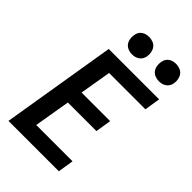

<svg xmlns="http://www.w3.org/2000/svg" viewBox="-279 -1059 1159 1159"><g transform="rotate(45 300.0 -479.5)"><path d="M33 0 154 -735H584L568 -634H258L224 -433H468L452 -332H208L169 -101H479L463 0ZM505 -811Q488 -811 472 -817.5Q456 -824 446 -837Q436 -850 433 -867.5Q430 -885 433 -903Q435 -915 441 -926.5Q447 -938 458 -945.5Q469 -953 481 -956Q493 -959 506 -959Q523 -959 539.5 -952.5Q556 -946 565.5 -933Q575 -920 578.5 -902.5Q582 -885 579 -867Q577 -855 570.5 -843.5Q564 -832 553 -824.5Q542 -817 530 -814Q518 -811 505 -811ZM275 -811Q258 -811 242 -817.5Q226 -824 216 -837Q206 -850 203 -867.5Q200 -885 203 -903Q205 -915 211 -926.5Q217 -938 228 -945.5Q239 -953 251 -956Q263 -959 276 -959Q293 -959 309.5 -952.5Q326 -946 335.5 -933Q345 -920 348.5 -902.5Q352 -885 349 -867Q347 -855 340.5 -843.5Q334 -832 323 -824.5Q312 -817 300 -814Q288 -811 275 -811Z"/></g></svg>

Font: Iosevka Extended
Style: Bold Italic
Weight: 700
Width: 7
Italic angle: -9°
Monospace: yes
Designer: Belleve Invis
Foundry: Belleve Invis
Version: Version 32.5.0; ttfautohint (v1.8.4)